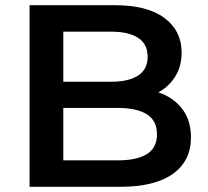

<svg xmlns="http://www.w3.org/2000/svg" viewBox="-20 -720 801 740"><path d="M94 0V-700H422Q548 -700 614 -650.5Q680 -601 680 -518Q680 -464 655 -424.5Q630 -385 590 -364Q646 -346 681 -302Q716 -258 716 -190Q716 -100 646.5 -50Q577 0 442 0ZM224 -102H434Q507 -102 546 -126Q585 -150 585 -203Q585 -255 546 -279.5Q507 -304 434 -304H224ZM224 -405H408Q476 -405 512.5 -429Q549 -453 549 -501Q549 -550 512.5 -574Q476 -598 408 -598H224Z"/></svg>

Font: Montserrat SemiBold
Style: Regular
Weight: 600
Designer: Julieta Ulanovsky
Foundry: Julieta Ulanovsky
Version: Version 9.000; ttfautohint (v1.8.4.7-5d5b)